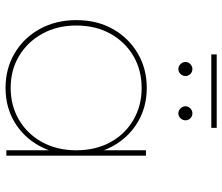

<svg xmlns="http://www.w3.org/2000/svg" viewBox="-76 -744 822 711"><g transform="rotate(90 335.5 -388.0)"><path d="M305 3Q234 3 177 -30.5Q120 -64 87 -123.5Q54 -183 54 -259Q54 -336 87 -394.5Q120 -453 177 -486.5Q234 -520 305 -520Q376 -520 432 -486.5Q488 -453 520.5 -394.5Q553 -336 553 -259Q553 -183 520.5 -123.5Q488 -64 432 -30.5Q376 3 305 3ZM305 -16Q371 -16 423.5 -47Q476 -78 506 -133Q536 -188 536 -259Q536 -331 506 -385.5Q476 -440 423.5 -470.5Q371 -501 305 -501Q239 -501 187 -470.5Q135 -440 104.5 -385.5Q74 -331 74 -259Q74 -188 104.5 -133Q135 -78 187 -47Q239 -16 305 -16ZM536 0V-190L546 -260L536 -330V-517H556V0ZM399 -637Q389 -637 381 -645Q373 -653 373 -663Q373 -674 381 -681.5Q389 -689 399 -689Q410 -689 417.5 -681.5Q425 -674 425 -663Q425 -653 417.5 -645Q410 -637 399 -637ZM235 -637Q225 -637 217 -645Q209 -653 209 -663Q209 -674 217 -681.5Q225 -689 235 -689Q246 -689 253.5 -681.5Q261 -674 261 -663Q261 -653 253.5 -645Q246 -637 235 -637ZM181 -759V-779H453V-759Z"/></g></svg>

Font: Montserrat Alternates Thin
Style: Regular
Weight: 100
Designer: Julieta Ulanovsky
Foundry: Julieta Ulanovsky
Version: Version 9.000